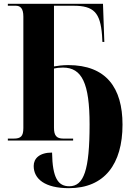

<svg xmlns="http://www.w3.org/2000/svg" viewBox="-20 -734 686 1003"><path d="M340 249C526 249 620 123 620 -83C620 -275 535 -394 336 -394C307 -394 279 -390 262 -387V-704H364C470 -704 504 -668 513 -550L515 -515H525L518 -714H21V-704H62C86 -704 102 -691 102 -647V-65C102 -22 88 -10 52 -10H21V0H362V-10H311C275 -10 262 -26 262 -67V-376C274 -379 289 -381 309 -381C408 -381 448 -299 448 -84C448 155 418 239 342 239C284 239 254 197 252 63C186 63 156 94 156 133C156 201 215 249 340 249Z"/></svg>

Font: Noto Serif Display Condensed ExtraBold
Style: Regular
Weight: 800
Width: 3
Designer: Monotype Design Team
Foundry: Monotype Imaging Inc.
Version: Version 2.009